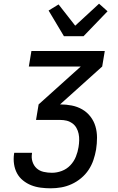

<svg xmlns="http://www.w3.org/2000/svg" viewBox="-20 -1011 640 1039"><path d="M254 8Q227 8 200 4.5Q173 1 149 -8.5Q125 -18 104.5 -34.5Q84 -51 72 -73.5Q60 -96 56 -123Q52 -150 56 -178L57 -184H153V-180Q149 -157 156 -135.5Q163 -114 178.5 -100Q194 -86 216 -81Q238 -76 261 -76Q288 -76 314.5 -86Q341 -96 360.5 -116.5Q380 -137 390.5 -163Q401 -189 405 -215Q408 -233 408.5 -251.5Q409 -270 405.5 -287Q402 -304 393.5 -319Q385 -334 371 -344Q357 -354 340.5 -358Q324 -362 305 -362H175L189 -446L417 -651H136L150 -735H547L533 -651L305 -446Q338 -446 368.5 -440Q399 -434 425 -419Q451 -404 469.5 -380Q488 -356 496.5 -327Q505 -298 505 -266Q505 -234 500 -202Q495 -173 485.5 -145Q476 -117 459.5 -92Q443 -67 419 -47Q395 -27 367.5 -14.5Q340 -2 311.5 3Q283 8 254 8ZM326 -815 243 -954 297 -987 387 -872 516 -991 562 -950 432 -815Z"/></svg>

Font: Iosevka Aile Medium
Style: Italic
Weight: 500
Italic angle: -9°
Designer: Belleve Invis
Foundry: Belleve Invis
Version: Version 31.1.0; ttfautohint (v1.8.4)